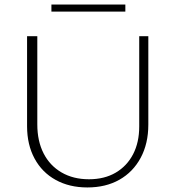

<svg xmlns="http://www.w3.org/2000/svg" viewBox="-20 -817 769 844"><path d="M364 7Q285 7 225 -26Q165 -59 132 -120Q99 -181 99 -262V-658H144V-270Q144 -197 171.5 -143Q199 -89 250.5 -59Q302 -29 371 -29Q439 -29 488.5 -58Q538 -87 565 -139Q592 -191 592 -261V-658H632V-269Q632 -186 598.5 -123.5Q565 -61 505 -27Q445 7 364 7ZM206 -766V-797H531V-766Z"/></svg>

Font: Ysabeau ExtraLight
Style: Regular
Weight: 250
Designer: Christian Thalmann (Catharsis Fonts)
Version: Version 2.002